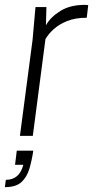

<svg xmlns="http://www.w3.org/2000/svg" viewBox="-64 -559 405 790"><path d="M71 0H18L70 -395L82 -530H127L125 -455Q144 -489 184.5 -514Q225 -539 285 -539L299 -538L293 -486Q246 -486 212.5 -472.5Q179 -459 157 -439Q135 -419 123 -398ZM-44 211 -40 181Q16 181 32 119H-2L5 61H73Q67 101 57 135Q47 169 24.5 190Q2 211 -44 211Z"/></svg>

Font: Tanohe Sans Light
Style: Italic
Weight: 300
Designer: Village Type and Design LLC & Cristiano Sobral
Foundry: Cooper Hewitt Smithsonian Design Museum
Version: Version 1.00;September 29, 2021;FontCreator 13.0.0.2655 64-b